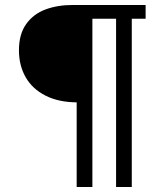

<svg xmlns="http://www.w3.org/2000/svg" viewBox="-20 -750 660 770"><path d="M287.5 -730H350.5V0H287.5ZM56 -548.5Q56 -613 85 -653.5Q114 -694 162.2 -712Q210.5 -730 271 -730H310V-339.5H291.5Q215.5 -339.5 162.5 -366.5Q109.5 -393.5 82.8 -440.5Q56 -487.5 56 -548.5ZM445.5 -730H508.5V0H445.5ZM329 -730H564V-675H329Z"/></svg>

Font: Monaspace Argon Var
Style: Regular
Weight: 400
Designer: Riley Cran and the Lettermatic Team
Version: Version 1.000 (Monaspace Argon Var)